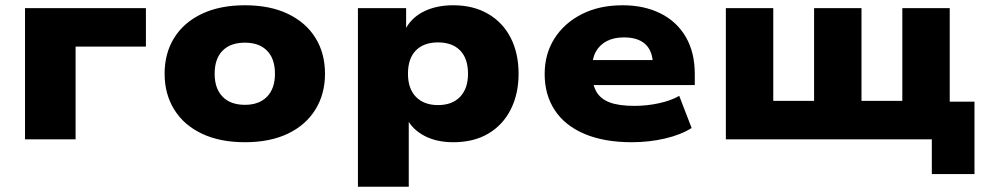

<svg xmlns="http://www.w3.org/2000/svg" viewBox="-20 -529 3741 729"><path d="M75 0V-498H534V-352H267V0Z M910 11Q815 11 746.5 -21.5Q678 -54 641.5 -113Q605 -172 605 -249Q605 -327 641.5 -385.5Q678 -444 746.5 -476.5Q815 -509 910 -509Q1005 -509 1073 -476.5Q1141 -444 1177.5 -385.5Q1214 -327 1214 -249Q1214 -172 1177.5 -113Q1141 -54 1073 -21.5Q1005 11 910 11ZM910 -131Q964 -131 994 -162Q1024 -193 1024 -249Q1024 -306 994 -336.5Q964 -367 910 -367Q855 -367 825 -336.5Q795 -306 795 -249Q795 -193 825 -162Q855 -131 910 -131Z M1339 180V-498H1522V-411H1516Q1537 -458 1585.5 -483.5Q1634 -509 1701 -509Q1777 -509 1833 -476.5Q1889 -444 1919 -385.5Q1949 -327 1949 -249Q1949 -173 1919.5 -114Q1890 -55 1834.5 -22Q1779 11 1701 11Q1637 11 1591 -13.5Q1545 -38 1525 -79H1532V180ZM1643 -130Q1697 -130 1727 -161.5Q1757 -193 1757 -249Q1757 -307 1727 -337.5Q1697 -368 1643 -368Q1589 -368 1559 -337.5Q1529 -307 1529 -249Q1529 -192 1559.5 -161Q1590 -130 1643 -130Z M2379 11Q2274 11 2199.5 -20.5Q2125 -52 2086.5 -110.5Q2048 -169 2048 -248Q2048 -324 2085 -382.5Q2122 -441 2188.5 -475Q2255 -509 2344 -509Q2426 -509 2488 -478Q2550 -447 2584 -388.5Q2618 -330 2618 -248V-206H2205V-301H2476L2459 -285Q2458 -336 2430 -361.5Q2402 -387 2349 -387Q2311 -387 2284 -373Q2257 -359 2242.5 -333Q2228 -307 2228 -268V-255Q2228 -211 2243.5 -182.5Q2259 -154 2294 -140.5Q2329 -127 2389 -127Q2436 -127 2482 -137Q2528 -147 2559 -165L2606 -43Q2565 -17 2504.5 -3Q2444 11 2379 11Z M3518 132V0H2736V-498H2916V-146H3071V-498H3251V-146H3406V-498H3586V-143H3680V132Z"/></svg>

Font: Nunito Sans 10pt SemiExpanded Black
Style: Regular
Weight: 900
Width: 6
Designer: Vernon Adams
Foundry: Vernon Adams
Version: Version 3.101;gftools[0.9.27]